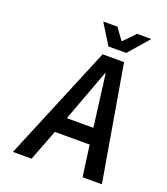

<svg xmlns="http://www.w3.org/2000/svg" viewBox="-148 -923 894 1026"><g transform="rotate(20 299.0 -410.0)"><path d="M434 -704 535 -820H454L392 -756H388L342 -820H261L333 -704ZM255 -268 365 -564H368L406 -268ZM442 0H552L440 -654H318L46 0H152L220 -177H418Z"/></g></svg>

Font: Falling Sky
Style: CondObl
Weight: 400
Designer: Paul D. Hunt
Foundry: Adobe Systems Incorporated
Version: Version 1.02